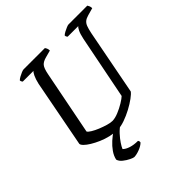

<svg xmlns="http://www.w3.org/2000/svg" viewBox="-236 -871 1237 1237"><g transform="rotate(-45 383.0 -252.0)"><path d="M329 0Q296 0 262 -8Q228 -16 197 -29.5Q166 -43 141.5 -58Q117 -73 103 -87Q89 -101 89 -111L177 -570Q185 -605 195.5 -626.5Q206 -648 213 -652H115Q113 -654 110 -659Q107 -664 107 -671Q114 -678 127.5 -685.5Q141 -693 154.5 -698.5Q168 -704 174 -704H368Q372 -700 376 -691Q380 -682 380 -670L332 -657Q301 -649 287 -633Q273 -617 264 -571L178 -134Q183 -125 202.5 -113Q222 -101 249 -90Q276 -79 301.5 -71.5Q327 -64 344 -64Q368 -64 400 -77Q432 -90 460.5 -107.5Q489 -125 500 -136L586 -570Q594 -608 604 -628Q614 -648 621 -652H524Q522 -654 519 -659Q516 -664 516 -671Q523 -678 537 -685.5Q551 -693 564.5 -698.5Q578 -704 583 -704H755Q758 -700 762 -691Q766 -682 766 -670L716 -656Q694 -650 681.5 -640Q669 -630 662 -612Q655 -594 648 -561L562 -115Q553 -102 526.5 -82.5Q500 -63 464.5 -44Q429 -25 393 -12.5Q357 0 329 0ZM279 200Q272 200 251 190Q230 180 210 164Q190 148 185 129Q191 101 209.5 74.5Q228 48 253 25.5Q278 3 304 -14L369 -15Q342 2 320 26Q298 50 283 72.5Q268 95 262 110Q277 125 305 134Q333 143 370 143Q372 146 374 150.5Q376 155 374 162Q358 178 329 189Q300 200 279 200Z"/></g></svg>

Font: Texturina Medium
Style: Italic
Weight: 500
Italic angle: -11°
Designer: Guillermo Torres Carreño
Foundry: Omnibus-Type
Version: Version 1.002